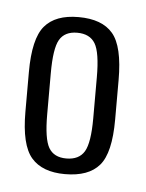

<svg xmlns="http://www.w3.org/2000/svg" viewBox="-33 -709 246 324"><g transform="rotate(5 90.0 -547.0)"><path d="M88 -414.5Q128 -414.5 146.2 -435.8Q164.5 -457 164.5 -513.5V-580.5Q164.5 -637.5 146.2 -659Q128 -680.5 88 -680.5Q49 -680.5 30.8 -659Q12.5 -637.5 12.5 -580.5V-513.5Q12.5 -457.5 31 -436Q49.5 -414.5 88 -414.5ZM88 -441Q67 -441 58.2 -456Q49.5 -471 49.5 -512.5V-582Q49.5 -624 58.2 -639Q67 -654 88 -654Q109.5 -654 118.5 -639Q127.5 -624 127.5 -582V-512.5Q127.5 -471 118.5 -456Q109.5 -441 88 -441Z"/></g></svg>

Font: Anybody ExtraCondensed Light
Style: Regular
Weight: 300
Width: 2
Version: Version 1.113;gftools[0.9.25]